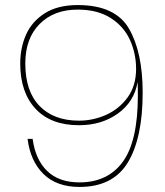

<svg xmlns="http://www.w3.org/2000/svg" viewBox="-20 -731 654 759"><path d="M109 -182Q120 -100 166.5 -55Q213 -10 294 -10Q406 -10 465.5 -91.5Q525 -173 525 -354Q525 -389 524 -407Q511 -329 446.5 -282.5Q382 -236 292 -236Q181 -236 120.5 -301Q60 -366 60 -480Q60 -542 83 -594Q106 -646 157 -678.5Q208 -711 287 -711Q436 -711 490 -617.5Q544 -524 544 -365Q544 -186 485.5 -89Q427 8 294 8Q204 8 152 -43Q100 -94 89 -182ZM292 -254Q348 -254 399.5 -277Q451 -300 484.5 -346Q518 -392 518 -459Q518 -519 494 -572.5Q470 -626 418 -659.5Q366 -693 287 -693Q193 -693 136.5 -636Q80 -579 80 -480Q80 -370 136.5 -312Q193 -254 292 -254Z"/></svg>

Font: Fz Poppins Thin
Style: Regular
Weight: 100
Designer: Ninad Kale (Devanagari), Jonny Pinhorn (Latin)
Foundry: Indian Type Foundry
Version: Vit hóa bi Vntype.Com & FontZin.Com